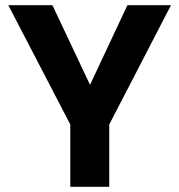

<svg xmlns="http://www.w3.org/2000/svg" viewBox="-20 -720 691 740"><path d="M251 0V-240L12 -700H182L327 -393L471 -700H639L401 -240V0Z"/></svg>

Font: DM Sans Black
Style: Regular
Weight: 900
Designer: Colophon Foundry, Jonny Pinhorn
Foundry: Colophon Foundry
Version: Version 4.004; ttfautohint (v1.8.4.7-5d5b)